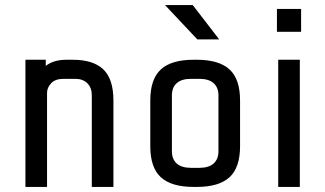

<svg xmlns="http://www.w3.org/2000/svg" viewBox="-20 -735 1279 755"><path d="M80 -500H160V-476Q191 -500 240 -500H266Q347 -500 386.5 -462Q426 -424 426 -340V0H341V-360Q341 -390 323.5 -407.5Q306 -425 276 -425H230Q197 -425 181 -407.5Q165 -390 165 -370V0H80Z M756 -580 629 -715H738L842 -580ZM754 0H741Q654 0 612.5 -38Q571 -76 571 -160V-340Q571 -424 612.5 -462Q654 -500 741 -500H754Q841 -500 882.5 -462Q924 -424 924 -340V-160Q924 -76 882.5 -38Q841 0 754 0ZM764 -425H731Q694 -425 675 -408Q656 -391 656 -360V-140Q656 -109 675 -92Q694 -75 731 -75H764Q801 -75 820 -92Q839 -109 839 -140V-360Q839 -391 820 -408Q801 -425 764 -425Z M1069 -610V-700H1164V-610ZM1074 0V-500H1159V0Z"/></svg>

Font: Share Tech
Style: Regular
Weight: 400
Designer: Ralph du Carrois
Foundry: Carrois Type Design
Version: Version 1.100